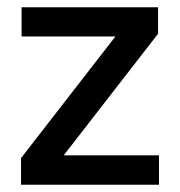

<svg xmlns="http://www.w3.org/2000/svg" viewBox="-20 -509 496 529"><path d="M155.5 -81H418V0H38V-73.5L298 -408.5H39.5V-489H415.5V-416Z"/></svg>

Font: Anek Malayalam Medium Medium
Style: Regular
Weight: 500
Version: Version 1.003